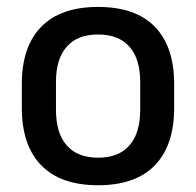

<svg xmlns="http://www.w3.org/2000/svg" viewBox="-20 -522 566 554"><path d="M263 12.5Q155 12.5 99 -45Q43 -102.5 43 -210.5V-280Q43 -387.5 99 -444.8Q155 -502 263 -502Q371 -502 426.8 -444.8Q482.5 -387.5 482.5 -280V-210.5Q482.5 -102.5 426.8 -45Q371 12.5 263 12.5ZM263 -67Q322.5 -67 353.5 -102.5Q384.5 -138 384.5 -204.5V-286Q384.5 -352 353.5 -387.2Q322.5 -422.5 263 -422.5Q203.5 -422.5 172.5 -387.2Q141.5 -352 141.5 -286V-204.5Q141.5 -138 172.5 -102.5Q203.5 -67 263 -67Z"/></svg>

Font: Anek Tamil Medium
Style: Regular
Weight: 500
Designer: Aadarsh Rajan (Tamil), Yesha Goshar (Latin)
Foundry: Ek Type
Version: Version 1.003